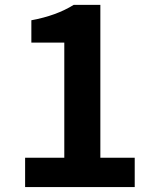

<svg xmlns="http://www.w3.org/2000/svg" viewBox="-20 -760 629 780"><path d="M82 0V-119.1H241.2V-586.9H107.4V-677.7Q209 -696.3 279.3 -740.2H387.7V-119.1H527.3V0Z"/></svg>

Font: Gen Shin Gothic Bold
Style: Bold
Weight: 700
Designer: [Source Han Sans]
Ryoko NISHIZUKA  (kana & ideographs); Paul D. Hunt (Latin, Greek & Cyrillic); Wenlong ZHANG  (bopomofo
Version: Version 1.002.20150607